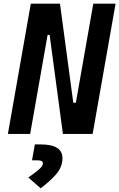

<svg xmlns="http://www.w3.org/2000/svg" viewBox="-20 -713 635 1022"><path d="M314.9 0 244.1 -527.3H233.4L140.6 0H22L144 -693.4H299.3L370.1 -166H383.8L476.6 -693.4H595.2L473.1 0ZM196.3 289.1 130.9 231.9Q166 207 187.3 189Q208.5 170.9 208.5 155.8Q208.5 140.6 182.1 140.6H150.4L165.5 55.7H196.3Q312.5 55.7 312.5 128.9Q312.5 176.3 278.1 215.3Q243.7 254.4 196.3 289.1Z"/></svg>

Font: Cascadia Code PL SemiBold
Style: Italic
Weight: 600
Italic angle: -10°
Monospace: yes
Designer: Aaron Bell
Foundry: Saja Typeworks
Version: Version 2404.023; ttfautohint (v1.8.4)